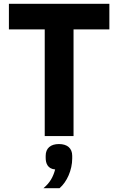

<svg xmlns="http://www.w3.org/2000/svg" viewBox="-20 -718 624 1013"><path d="M368 -563V0H216V-563H27V-698H557V-563ZM291 42C335 42 361 64 361 104V118C361 179 333 242 294 275H209C244 246 260 216 271 176C232 173 221 144 221 115V104C221 64 247 42 291 42Z"/></svg>

Font: Plexus Sans Bold
Style: Regular
Weight: 700
Version: Version 2.001;PS 002.001;hotconv 1.0.70;makeotf.lib2.5.58329